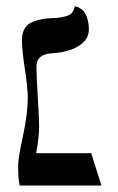

<svg xmlns="http://www.w3.org/2000/svg" viewBox="-20 -574 366 594"><path d="M65.9 -272Q65.9 -300.8 56.9 -360.4Q47.9 -419.9 47.9 -448.2Q47.9 -488.3 73 -502.2Q98.1 -516.1 141.1 -518.1Q155.3 -518.1 164.1 -519.5Q172.9 -521 184.3 -523.9Q195.8 -526.9 202.4 -534.4Q209 -542 210.9 -554.2Q212.9 -554.2 216.1 -553.7Q219.2 -553.2 226.6 -549.1Q233.9 -544.9 239.5 -538.6Q245.1 -532.2 250 -517.1Q254.9 -502 254.9 -481.9Q254.9 -452.1 223.9 -432.1Q192.9 -412.1 140.1 -409.2Q93.3 -406.2 92.8 -369.1Q92.8 -340.3 96.9 -273.2Q101.1 -206.1 101.1 -181.2Q101.1 -150.4 91.8 -100.1H262.2L293.9 0H41Q36.1 -18.1 36.1 -63Q36.1 -84 51 -153.1Q65.9 -222.2 65.9 -272Z"/></svg>

Font: Linux Libertine Capitals
Style: Small Caps
Weight: 400
Designer: Philipp H. Poll
Foundry: Philipp H. Poll
Version: Version 5.1.3